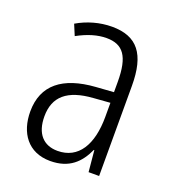

<svg xmlns="http://www.w3.org/2000/svg" viewBox="-107 -625 649 719"><g transform="rotate(20 217.5 -266.0)"><path d="M219 -542C170 -542 122 -528 81 -504L99 -461C141 -484 179 -495 214 -495C280 -495 309 -457 309 -355V-314L238 -309C110 -300 39 -245 39 -139C39 -55 83 10 172 10C248 10 287 -30 312 -85H314L322 0H364V-359C364 -485 320 -542 219 -542ZM244 -267 310 -272V-216C310 -105 268 -35 185 -35C129 -35 95 -71 95 -140C95 -219 143 -260 244 -267Z"/></g></svg>

Font: Noto Sans Myanmar Condensed Light
Style: Regular
Weight: 300
Width: 3
Designer: Monotype Design Team
Foundry: Monotype Imaging Inc.
Version: Version 2.107